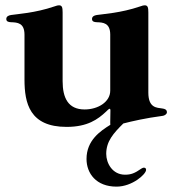

<svg xmlns="http://www.w3.org/2000/svg" viewBox="-20 -461 645 719"><path d="M229.4 14.2C308.2 14.2 346.9 -14.6 376.8 -42.6L384.9 -50.4C391 -55.4 393.1 -55 393.5 -47.6C393.5 -32 393.1 -15.3 392.8 -2.8C392.8 1.1 392.8 4.3 393.1 6.4C355.5 29.8 304 64.6 304 134.2C304 188.2 340.2 237.9 416.2 237.9C475.5 237.9 527 191.1 527 175.4C527 170.8 525.2 166.9 519.2 166.9C515.3 166.9 512.4 168.7 509.2 170.5C484.4 187.9 470.5 193.2 448.2 193.2C401.3 193.2 377.8 150.6 377.8 115.1C377.8 68.2 404.8 38 441.8 1.4C474.8 -7.1 525.6 -18.8 588.1 -27C599.1 -28.4 605.1 -35.5 605.1 -39.8C605.1 -50.4 598 -53.3 588.1 -54.7C567.5 -57.9 535.5 -56.1 535.5 -114.3V-414.1C535.5 -433.2 533.4 -441.1 522 -441.1C517.4 -441.1 514.6 -440.3 504.3 -436.8C432.9 -412.3 364.7 -408.4 342.3 -404.8C331.3 -403.1 324.6 -398.4 324.6 -389.9C324.6 -380.7 331.7 -378.2 342.3 -377.8C366.5 -377.1 392.4 -375 392.8 -332V-121.4C392.8 -79.5 347.3 -51.1 296.9 -51.1C235.1 -51.1 214.5 -94.5 214.5 -157V-414.1C214.5 -433.2 212.4 -441.1 201 -441.1C196.4 -441.1 193.5 -440.3 183.2 -436.8C111.9 -412.3 43.7 -408.4 21.3 -404.8C10.3 -403.1 3.6 -398.4 3.6 -389.9C3.6 -380.7 10.7 -378.2 21.3 -377.8C45.5 -377.1 71.4 -375 71.7 -332V-163.4C71.7 -74.6 90.9 14.2 229.4 14.2Z"/></svg>

Font: Margiela Serif
Style: Bold
Weight: 700
Designer: Andreas Faust, Stefan Endress
Version: Version 1.002;FEAKit 1.0